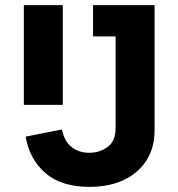

<svg xmlns="http://www.w3.org/2000/svg" viewBox="-20 -718 696 749"><path d="M330 11Q219 11 157 -43Q95 -97 80 -185L222 -213Q230 -169 258 -145.5Q286 -122 329 -122Q368 -122 399.5 -144.5Q431 -167 431 -219V-576H343V-698H583V-210Q583 -142 551.5 -92.5Q520 -43 463 -16Q406 11 330 11ZM73 -309V-698H225V-309Z"/></svg>

Font: IBM Plex Sans
Style: Regular
Weight: 400
Designer: Mike Abbink, Paul van der Laan, Pieter van Rosmalen
Foundry: Bold Monday
Version: Version 3.201